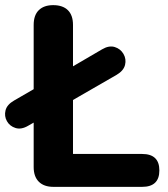

<svg xmlns="http://www.w3.org/2000/svg" viewBox="-60 -727 652 747"><path d="M50 -238Q23 -222 0.5 -229Q-22 -236 -33 -255.5Q-44 -275 -38.5 -297.5Q-33 -320 -5 -336L71 -380V-630Q71 -668 91 -687.5Q111 -707 147 -707Q184 -707 204 -687.5Q224 -668 224 -630V-469L337 -535Q364 -551 386.5 -544Q409 -537 420.5 -517Q432 -497 426.5 -474.5Q421 -452 394 -436L224 -338V-128H493Q560 -128 560 -64Q560 0 493 0H148Q111 0 91 -20Q71 -40 71 -77V-250Z"/></svg>

Font: Chiron GoRound TC
Style: Bold
Weight: 700
Designer: Ryoko NISHIZUKA 西塚涼子 (kana, bopomofo & ideographs); Paul D. Hunt (Latin, Greek & Cyrillic); Sandoll Communications 산돌커뮤니
Foundry: Adobe
Version: Version 1.000;hotconv 1.1.1;makeotfexe 2.6.0